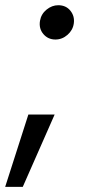

<svg xmlns="http://www.w3.org/2000/svg" viewBox="-31 -540 352 735"><path d="M-11.2 175.3 77.6 -101.6H178.2L56.2 175.3ZM181.2 -388.7Q152.8 -388.7 135 -409.7Q117.2 -430.7 122.1 -460.4Q126.5 -486.3 147.2 -503.2Q168 -520 191.9 -520Q221.7 -520 238.5 -499Q255.4 -478 251.5 -450.2Q248 -424.8 227.5 -406.7Q207 -388.7 181.2 -388.7Z"/></svg>

Font: Inter Variable
Style: Italic
Weight: 400
Italic angle: -9.39999°
Designer: Rasmus Andersson
Foundry: rsms
Version: Version 4.001;git-9221beed3